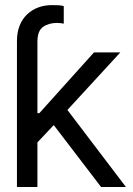

<svg xmlns="http://www.w3.org/2000/svg" viewBox="-20 -749 533 769"><path d="M384.8 0 195.3 -248 129.9 -178.7V0H47.9V-561.5H129.9V-295.9H137.7L356.4 -539.1H461.9L250 -308.6L484.4 0ZM129.9 -513.7H47.9V-584Q47.9 -618.7 58.3 -645.5Q68.8 -672.4 88.1 -690.9Q107.4 -709.5 132.8 -719Q158.2 -728.5 187.5 -728.5Q200.2 -728.5 213.1 -728Q226.1 -727.5 235.4 -724.6V-654.3Q230.5 -655.3 223.4 -656.2Q216.3 -657.2 209 -657.2Q175.3 -657.2 152.8 -641.6Q130.4 -626 129.9 -584Z"/></svg>

Font: Inter Display V
Style: Regular
Weight: 400
Designer: Rasmus Andersson
Foundry: rsms
Version: Version 3.015;git-src